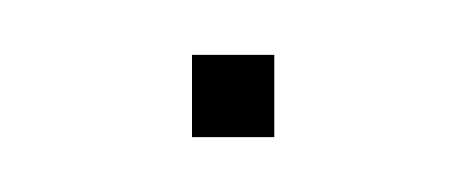

<svg xmlns="http://www.w3.org/2000/svg" viewBox="-20 -450 170 70"><path d="M50 -400V-430H80V-400Z"/></svg>

Font: Big Shoulders Display SC Thin
Style: Regular
Weight: 100
Designer: Patric King
Foundry: XO Type Co
Version: Version 2.002